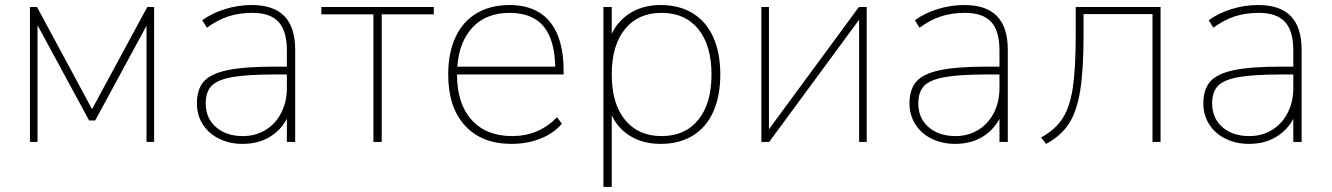

<svg xmlns="http://www.w3.org/2000/svg" viewBox="-20 -567 5323 767"><path d="M99.6 -539.1H127.9L347.7 -130.9L568.4 -539.1H595.7V0H565.4V-505.9H587.9L360.4 -85.9H335.9L108.4 -505.9H129.9V0H99.6Z M766.6 -153.3Q766.6 -210 793.9 -241.2Q821.3 -272.5 888.2 -286.6Q955.1 -300.8 1078.1 -300.8H1138.7V-269.5H1079.1Q965.8 -269.5 906.7 -258.8Q847.7 -248 824.7 -223.6Q801.8 -199.2 801.8 -154.3Q801.8 -94.7 842.8 -59.1Q883.8 -23.4 950.2 -23.4Q1001 -23.4 1041 -47.9Q1081.1 -72.3 1103.5 -116.2Q1126 -160.2 1126 -215.8V-365.2Q1126 -443.4 1092.8 -479.5Q1059.6 -515.6 988.3 -515.6Q935.5 -515.6 892.1 -501.5Q848.6 -487.3 806.6 -456.1L788.1 -486.3Q827.1 -514.6 879.4 -530.8Q931.6 -546.9 985.4 -546.9Q1073.2 -546.9 1116.2 -502.4Q1159.2 -458 1159.2 -368.2V0H1126V-129.9H1140.6Q1123 -67.4 1072.3 -29.8Q1021.5 7.8 949.2 7.8Q897.5 7.8 855.5 -12.7Q813.5 -33.2 790 -70.3Q766.6 -107.4 766.6 -153.3Z M1471.7 -509.8H1263.7V-539.1H1712.9V-509.8H1504.9V0H1471.7Z M1770.5 -269.5Q1770.5 -356.4 1799.8 -418.9Q1829.1 -481.4 1884.3 -514.2Q1939.5 -546.9 2016.6 -546.9Q2085.9 -546.9 2134.3 -517.1Q2182.6 -487.3 2207 -428.7Q2231.4 -370.1 2231.4 -285.2V-269.5H1788.1V-300.8H2218.8L2198.2 -288.1Q2198.2 -403.3 2153.3 -459.5Q2108.4 -515.6 2015.6 -515.6Q1917 -515.6 1861.3 -450.2Q1805.7 -384.8 1805.7 -268.6Q1805.7 -153.3 1863.8 -88.4Q1921.9 -23.4 2025.4 -23.4Q2079.1 -23.4 2123.5 -42Q2168 -60.5 2205.1 -98.6L2224.6 -73.2Q2193.4 -35.2 2140.1 -13.7Q2086.9 7.8 2023.4 7.8Q1904.3 7.8 1837.4 -65.4Q1770.5 -138.7 1770.5 -269.5Z M2857.4 -269.5Q2857.4 -182.6 2829.1 -120.1Q2800.8 -57.6 2747.1 -24.9Q2693.4 7.8 2619.1 7.8Q2539.1 7.8 2483.4 -33.2Q2427.7 -74.2 2409.2 -147.5H2423.8V179.7H2390.6V-539.1H2423.8V-391.6H2409.2Q2428.7 -464.8 2484.4 -505.9Q2540 -546.9 2619.1 -546.9Q2693.4 -546.9 2747.1 -514.2Q2800.8 -481.4 2829.1 -418.9Q2857.4 -356.4 2857.4 -269.5ZM2423.8 -269.5Q2423.8 -153.3 2476.6 -88.4Q2529.3 -23.4 2623 -23.4Q2716.8 -23.4 2769.5 -88.4Q2822.3 -153.3 2822.3 -269.5Q2822.3 -385.7 2769.5 -450.7Q2716.8 -515.6 2623 -515.6Q2529.3 -515.6 2476.6 -450.7Q2423.8 -385.7 2423.8 -269.5Z M3021.5 -539.1H3051.8V-25.4H3033.2L3411.1 -539.1H3442.4V0H3412.1V-513.7H3430.7L3052.7 0H3021.5Z M3613.3 -153.3Q3613.3 -210 3640.6 -241.2Q3668 -272.5 3734.9 -286.6Q3801.8 -300.8 3924.8 -300.8H3985.4V-269.5H3925.8Q3812.5 -269.5 3753.4 -258.8Q3694.3 -248 3671.4 -223.6Q3648.4 -199.2 3648.4 -154.3Q3648.4 -94.7 3689.5 -59.1Q3730.5 -23.4 3796.9 -23.4Q3847.7 -23.4 3887.7 -47.9Q3927.7 -72.3 3950.2 -116.2Q3972.7 -160.2 3972.7 -215.8V-365.2Q3972.7 -443.4 3939.5 -479.5Q3906.2 -515.6 3835 -515.6Q3782.2 -515.6 3738.8 -501.5Q3695.3 -487.3 3653.3 -456.1L3634.8 -486.3Q3673.8 -514.6 3726.1 -530.8Q3778.3 -546.9 3832 -546.9Q3919.9 -546.9 3962.9 -502.4Q4005.9 -458 4005.9 -368.2V0H3972.7V-129.9H3987.3Q3969.7 -67.4 3918.9 -29.8Q3868.2 7.8 3795.9 7.8Q3744.1 7.8 3702.1 -12.7Q3660.2 -33.2 3636.7 -70.3Q3613.3 -107.4 3613.3 -153.3Z M4277.3 -431.6V-539.1H4616.2V0H4584V-510.7H4308.6V-430.7Q4308.6 -290 4295.4 -206.5Q4282.2 -123 4250.5 -73.7Q4218.8 -24.4 4159.2 7.8L4138.7 -17.6Q4195.3 -48.8 4224.6 -93.8Q4253.9 -138.7 4265.6 -216.3Q4277.3 -293.9 4277.3 -431.6Z M4787.1 -153.3Q4787.1 -210 4814.5 -241.2Q4841.8 -272.5 4908.7 -286.6Q4975.6 -300.8 5098.6 -300.8H5159.2V-269.5H5099.6Q4986.3 -269.5 4927.2 -258.8Q4868.2 -248 4845.2 -223.6Q4822.3 -199.2 4822.3 -154.3Q4822.3 -94.7 4863.3 -59.1Q4904.3 -23.4 4970.7 -23.4Q5021.5 -23.4 5061.5 -47.9Q5101.6 -72.3 5124 -116.2Q5146.5 -160.2 5146.5 -215.8V-365.2Q5146.5 -443.4 5113.3 -479.5Q5080.1 -515.6 5008.8 -515.6Q4956.1 -515.6 4912.6 -501.5Q4869.1 -487.3 4827.1 -456.1L4808.6 -486.3Q4847.7 -514.6 4899.9 -530.8Q4952.1 -546.9 5005.9 -546.9Q5093.8 -546.9 5136.7 -502.4Q5179.7 -458 5179.7 -368.2V0H5146.5V-129.9H5161.1Q5143.6 -67.4 5092.8 -29.8Q5042 7.8 4969.7 7.8Q4918 7.8 4876 -12.7Q4834 -33.2 4810.5 -70.3Q4787.1 -107.4 4787.1 -153.3Z"/></svg>

Font: Min Sans VF VF
Style: Regular
Weight: 400
Designer: Jinseong-Kim, NotoSansCJK, Nunito
Foundry: Jinseong-Kim
Version: Version 1.420;Glyphs 3.1.2 (3151)